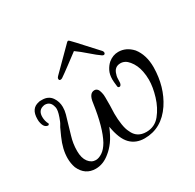

<svg xmlns="http://www.w3.org/2000/svg" viewBox="-98 -467 624 614"><g transform="rotate(-30 213.5 -160.5)"><path d="M93 39Q54 39 37 1Q31 -16 31 -35Q31 -68 48 -106L58 -128Q60 -133 63.5 -138.5Q67 -144 69 -149Q80 -176 80 -189Q80 -195 79 -197Q74 -220 53 -220Q52 -220 49.5 -219.5Q47 -219 44 -218Q27 -212 27 -190Q27 -175 34 -162V-160Q33 -160 33 -159Q31 -157 30 -157Q15 -158 11 -180Q10 -183 10 -192Q10 -231 41 -237Q43 -238 48 -238H54Q77 -238 89 -221Q100 -205 100 -185Q100 -172 96.5 -159.5Q93 -147 89 -134L77 -93Q73 -80 71 -67Q69 -54 69 -40Q69 -14 80 0.5Q91 15 107 15Q118 15 131 6.5Q144 -2 155 -21Q178 -63 190 -147Q194 -181 214 -181Q222 -181 227 -173Q229 -169 231 -161.5Q233 -154 233 -144V-114Q233 -107 232.5 -99.5Q232 -92 232 -84Q232 -63 235 -43.5Q238 -24 244 -13Q257 18 292 18Q323 18 342.5 -6Q362 -30 372 -63Q382 -96 382 -123Q382 -139 379 -154Q374 -180 359 -198Q346 -214 329 -214Q306 -214 300 -189Q297 -183 297 -160Q295 -150 289 -150Q283 -150 283 -158Q282 -166 281.5 -172Q281 -178 281 -182Q281 -200 287.5 -213Q294 -226 304 -235Q321 -249 341 -249Q370 -249 392 -225Q415 -196 415 -150Q414 -78 379 -25Q340 33 277 33Q245 33 225 12.5Q205 -8 197 -56Q185 -27 172.5 -10Q160 7 146 18Q121 39 93 39ZM137 -264Q132 -264 132 -270Q132 -274 136 -278Q154 -296 178 -320Q202 -344 215 -357Q218 -360 220 -360Q222 -360 225 -357Q238 -344 259.5 -320Q281 -296 298 -278Q302 -274 302 -269Q302 -266 299 -264Q296 -262 290 -266Q278 -274 257.5 -292Q237 -310 220 -322Q204 -310 180 -292Q156 -274 144 -266Q141 -264 137 -264Z"/></g></svg>

Font: Puppies Play
Style: Regular
Weight: 400
Designer: Robert E. Leuschke
Foundry: Robert E. Leuschke
Version: Version 1.010; ttfautohint (v1.8.3)